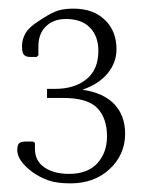

<svg xmlns="http://www.w3.org/2000/svg" viewBox="-20 -920 330 445"><path d="M143 -495Q112 -495 92 -502Q72 -509 54 -522Q20 -548 20 -572Q20 -585 25 -588.5Q30 -592 41 -592H56L61 -589V-575Q61 -547 83 -532Q105 -517 140 -517Q183 -517 205.5 -541.5Q228 -566 228 -604Q228 -646 205.5 -669.5Q183 -693 126 -693H89V-714H107Q153 -714 180.5 -736.5Q208 -759 208 -802Q208 -836 188.5 -856Q169 -876 133 -876Q104 -876 86.5 -859Q69 -842 69 -813V-792L65 -788H50Q41 -788 36 -792.5Q31 -797 31 -813Q31 -829 39.5 -843.5Q48 -858 71 -872Q90 -885 106.5 -892.5Q123 -900 150 -900Q196 -900 223 -874Q250 -848 250 -806Q250 -775 229.5 -750Q209 -725 171 -712Q220 -705 245 -678.5Q270 -652 270 -610Q270 -562 234.5 -528.5Q199 -495 143 -495Z"/></svg>

Font: Spectral SC ExtraLight
Style: Regular
Weight: 275
Designer: Jean-Baptiste Levee
Foundry: Production Type
Version: Version 2.001